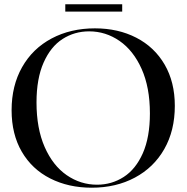

<svg xmlns="http://www.w3.org/2000/svg" viewBox="-20 -859 872 894"><path d="M34 -346Q34 -460 83 -546.5Q132 -633 220.5 -680Q309 -727 422 -727Q530 -727 614.5 -683.5Q699 -640 746.5 -558.5Q794 -477 794 -366Q794 -251 745 -165Q696 -79 608 -32Q520 15 407 15Q299 15 214 -28Q129 -71 81.5 -152.5Q34 -234 34 -346ZM432 1Q500 1 556 -35Q612 -71 645 -145.5Q678 -220 678 -331Q678 -452 639.5 -538Q601 -624 536.5 -668.5Q472 -713 395 -713Q327 -713 271.5 -677.5Q216 -642 183 -567.5Q150 -493 150 -382Q150 -261 188 -174.5Q226 -88 290.5 -43.5Q355 1 432 1ZM284 -839H549V-805H284Z"/></svg>

Font: Nyght Serif
Style: Regular
Weight: 400
Designer: Maksym Kobuzan
Version: Version 0.410